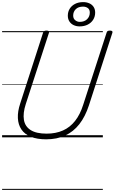

<svg xmlns="http://www.w3.org/2000/svg" viewBox="-20 -1306 1090 1826"><path d="M419 19Q332 19 273 -5.5Q214 -30 183.5 -75Q153 -120 150 -183Q147 -246 172 -321L390 -996Q393 -1006 400 -1010.5Q407 -1015 423 -1015Q437 -1015 443.5 -1010.5Q450 -1006 446 -995L225 -316Q197 -229 207.5 -166Q218 -103 271.5 -69Q325 -35 423 -35Q511 -35 578.5 -65Q646 -95 694 -156Q742 -217 771 -309L994 -996Q997 -1006 1003.5 -1010.5Q1010 -1015 1026 -1015Q1055 -1015 1049 -995L826 -305Q791 -197 734.5 -125Q678 -53 599.5 -17Q521 19 419 19ZM737 -1055Q706 -1055 680.5 -1067Q655 -1079 640 -1102Q625 -1125 625 -1157Q625 -1194 643 -1223Q661 -1252 694 -1269Q727 -1286 771 -1286Q802 -1286 828 -1275Q854 -1264 869.5 -1241.5Q885 -1219 885 -1186Q885 -1149 866.5 -1119Q848 -1089 814.5 -1072Q781 -1055 737 -1055ZM738 -1098Q783 -1098 808.5 -1123.5Q834 -1149 834 -1186Q834 -1216 815 -1229.5Q796 -1243 770 -1243Q725 -1243 700.5 -1218.5Q676 -1194 676 -1158Q676 -1129 695.5 -1113.5Q715 -1098 738 -1098ZM0 490H958V500H0ZM0 -20H958V0H0ZM0 -505H958V-500H0ZM0 -1010H958V-1000H0Z"/></svg>

Font: Playwrite BE VLG Guides
Style: Regular
Weight: 400
Designer: Veronika Burian, José Scaglione
Foundry: TypeTogether
Version: Version 1.003